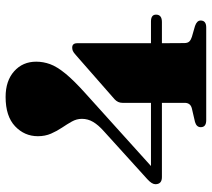

<svg xmlns="http://www.w3.org/2000/svg" viewBox="-56 -718 774 702"><g transform="rotate(-90 331.0 -367.0)"><path d="M202.5 -374.5Q225 -394.5 236.2 -413.5Q247.5 -432.5 247.5 -454.5Q247.5 -473.5 237.8 -491Q228 -508.5 215.5 -527Q203 -545.5 193.5 -567.2Q184 -589 184 -615.5Q184 -664.5 220.5 -699Q257 -733.5 327.5 -733.5Q386.5 -733.5 421.5 -702.2Q456.5 -671 456.5 -621.5Q456.5 -596 447.5 -571Q438.5 -546 413.2 -515Q388 -484 340 -441L75 -202H306V-306.5Q306 -323 319 -335L481 -477Q490.5 -485.5 496.2 -487.8Q502 -490 508 -490Q524 -490 524 -471.5V-202H603.5Q628.5 -202 628.5 -183.5Q628.5 -162 601.5 -162H524L524.5 -80.5Q524.5 -68 530.2 -62Q536 -56 547 -52.5L587 -41Q607 -34 607 -20.5Q607 0 581.5 0H242.5Q217 0 217 -20Q217 -35.5 236 -41L285.5 -52.5Q306 -57.5 306 -79V-162H34.5Q8.5 -162 8.5 -186Q8.5 -198.5 26.5 -215Z"/></g></svg>

Font: Fraunces 72pt S000 Black
Style: Regular
Weight: 900
Version: Version 1.000; ttfautohint (v1.8.3)